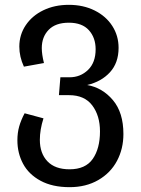

<svg xmlns="http://www.w3.org/2000/svg" viewBox="-20 -559 583 795"><path d="M491 -4Q491 57 464.5 107Q438 157 387 186.5Q336 216 268 216Q197 216 148 189.5Q99 163 75.5 119Q52 75 52 22Q52 -9 59.5 -35.5Q67 -62 82 -90L160 -69Q145 -22 145 20Q145 76 176.5 109Q208 142 268 142Q334 142 364 99Q394 56 394 -15Q394 -80 362 -122.5Q330 -165 266 -165H224L230 -239H268Q313 -239 344.5 -269.5Q376 -300 376 -355Q376 -403 348 -434Q320 -465 265 -465Q210 -465 181.5 -435.5Q153 -406 153 -360Q153 -334 162 -298L79 -283Q60 -324 60 -366Q60 -415 86.5 -454.5Q113 -494 159.5 -516.5Q206 -539 265 -539Q325 -539 372 -515.5Q419 -492 445 -451.5Q471 -411 471 -361Q471 -299 435.5 -260Q400 -221 341 -207Q404 -196 447.5 -144.5Q491 -93 491 -4Z"/></svg>

Font: Fira GO
Style: Regular
Weight: 400
Designer: Carrois Corporate
Foundry: Carrois Corporate GbR
Version: Version 0.300